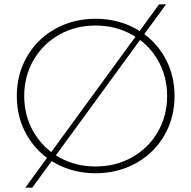

<svg xmlns="http://www.w3.org/2000/svg" viewBox="-20 -790 877 880"><path d="M57 -350Q57 -450 104 -531Q151 -612 233.5 -658Q316 -704 418 -704Q520 -704 603 -658Q686 -612 733 -531Q780 -450 780 -350Q780 -250 733 -169Q686 -88 603 -42Q520 4 418 4Q316 4 233.5 -42Q151 -88 104 -169Q57 -250 57 -350ZM746 -350Q746 -441 703 -515Q660 -589 585 -631Q510 -673 418 -673Q326 -673 251.5 -631Q177 -589 134 -515Q91 -441 91 -350Q91 -259 134 -185Q177 -111 251.5 -69Q326 -27 418 -27Q510 -27 585 -69Q660 -111 703 -185Q746 -259 746 -350ZM709 -770H741L128 70H96Z"/></svg>

Font: Montserrat Alternates ExLight
Style: Regular
Weight: 275
Designer: Julieta Ulanovsky
Foundry: Julieta Ulanovsky
Version: Version 7.200